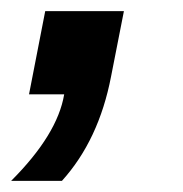

<svg xmlns="http://www.w3.org/2000/svg" viewBox="-30 -169 328 344"><path d="M81 155H-10Q73 72 85 0H22L51 -149H192L169 -32Q147 82 81 155Z"/></svg>

Font: Libra Sans
Style: Bold Italic
Weight: 700
Italic angle: -12°
Foundry: Context Ltd
Version: Version 1.002